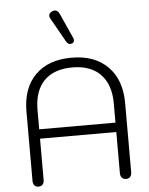

<svg xmlns="http://www.w3.org/2000/svg" viewBox="-64 -1040 857 1101"><g transform="rotate(-5 364.5 -489.0)"><path d="M81 -26V-425Q81 -559 156 -634.5Q231 -710 365 -710Q498 -710 573.5 -634Q649 -558 649 -425V-26Q649 -9 640.5 0.5Q632 10 617 10Q602 10 593 0.5Q584 -9 584 -26V-263H145V-26Q145 -9 136.5 0.5Q128 10 112 10Q97 10 89 0.5Q81 -9 81 -26ZM584 -317V-428Q584 -536 527 -595Q470 -654 365 -654Q258 -654 201.5 -595.5Q145 -537 145 -428V-317ZM366 -789Q352 -789 343 -804L265 -942Q259 -951 259 -960Q259 -975 277 -984Q285 -988 293 -988Q311 -988 322 -962L385 -822Q388 -816 388 -809Q388 -796 376 -791Q370 -789 366 -789Z"/></g></svg>

Font: Kodchasan Light
Style: Regular
Weight: 300
Version: Version 1.000; ttfautohint (v1.6)